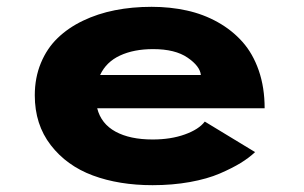

<svg xmlns="http://www.w3.org/2000/svg" viewBox="-20 -532 890 563"><path d="M728 -86Q710 -69 685.5 -54Q661 -39 624.5 -23.2Q588 -7.5 536.8 1.8Q485.5 11 427.5 11Q329 11 252.2 -17.5Q175.5 -46 128.8 -106.5Q82 -167 82 -252.5Q82 -304 99.8 -347Q117.5 -390 148.8 -420.2Q180 -450.5 223.2 -471.2Q266.5 -492 317 -502Q367.5 -512 424.5 -512Q479 -512 527.8 -501.2Q576.5 -490.5 618.5 -467Q660.5 -443.5 691 -409.2Q721.5 -375 738.8 -325.2Q756 -275.5 756 -214.5H265Q276.5 -169 318.8 -146Q361 -123 427.5 -123Q481 -123 522 -137.8Q563 -152.5 580.5 -175.5ZM429 -388Q372.5 -388 332 -369.2Q291.5 -350.5 273.5 -312H569Q566.5 -338 530 -363Q493.5 -388 429 -388Z"/></svg>

Font: League Mono Wide
Style: Bold
Weight: 700
Width: 8
Designer: Tyler Finck
Foundry: The League of Moveable Type / Tyler Finck
Version: Version 2.210